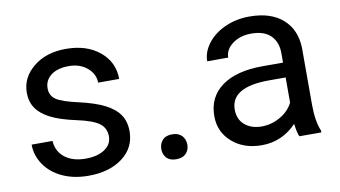

<svg xmlns="http://www.w3.org/2000/svg" viewBox="-61 -672 1444 816"><g transform="rotate(-10 661.5 -264.0)"><path d="M376 -140.1Q376 -176.8 348.4 -197Q320.8 -217.3 252.2 -231.9Q183.6 -246.6 143.3 -267.1Q103 -287.6 83.7 -315.9Q64.5 -344.2 64.5 -383.3Q64.5 -448.2 119.4 -493.2Q174.3 -538.1 259.8 -538.1Q349.6 -538.1 405.5 -491.7Q461.4 -445.3 461.4 -373H370.6Q370.6 -410.2 339.1 -437Q307.6 -463.9 259.8 -463.9Q210.4 -463.9 182.6 -442.4Q154.8 -420.9 154.8 -386.2Q154.8 -353.5 180.7 -336.9Q206.5 -320.3 274.2 -305.2Q341.8 -290 383.8 -269Q425.8 -248 446 -218.5Q466.3 -189 466.3 -146.5Q466.3 -75.7 409.7 -33Q353 9.8 262.7 9.8Q199.2 9.8 150.4 -12.7Q101.6 -35.2 74 -75.4Q46.4 -115.7 46.4 -162.6H136.7Q139.2 -117.2 173.1 -90.6Q207 -64 262.7 -64Q314 -64 345 -84.7Q376 -105.5 376 -140.1Z M585.9 -47.4Q585.9 -70.8 599.9 -86.4Q613.8 -102.1 641.6 -102.1Q669.4 -102.1 683.8 -86.4Q698.2 -70.8 698.2 -47.4Q698.2 -24.9 683.8 -9.8Q669.4 5.4 641.6 5.4Q613.8 5.4 599.9 -9.8Q585.9 -24.9 585.9 -47.4Z M1023.4 -68.8Q1065.9 -68.8 1104 -90.8Q1142.1 -112.8 1159.2 -147.9V-256.3H1088.4Q922.4 -256.3 922.4 -159.2Q922.4 -116.7 950.7 -92.8Q979 -68.8 1023.4 -68.8ZM1173.3 0Q1165.5 -15.6 1160.6 -55.7Q1097.7 9.8 1010.3 9.8Q932.1 9.8 882.1 -34.4Q832 -78.6 832 -146.5Q832 -229 894.8 -274.7Q957.5 -320.3 1071.3 -320.3H1159.2V-361.8Q1159.2 -409.2 1130.9 -437.3Q1102.5 -465.3 1047.4 -465.3Q999 -465.3 966.3 -440.9Q933.6 -416.5 933.6 -381.8H842.8Q842.8 -421.4 870.8 -458.3Q898.9 -495.1 947 -516.6Q995.1 -538.1 1052.7 -538.1Q1144 -538.1 1195.8 -492.4Q1247.6 -446.8 1249.5 -366.7V-123.5Q1249.5 -50.8 1268.1 -7.8V0Z"/></g></svg>

Font: RobotoDraft
Style: Regular
Weight: 400
Version: Version 2.001101; 2014